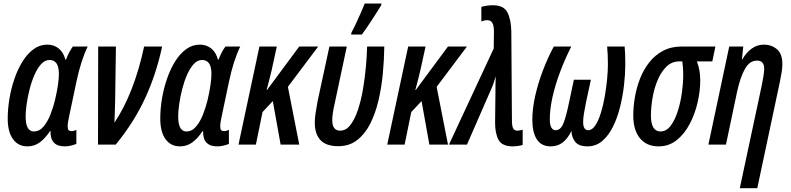

<svg xmlns="http://www.w3.org/2000/svg" viewBox="-20 -796 4353 1057"><path d="M130.9 9.8Q80.1 9.8 51.3 -30.3Q22.5 -70.3 22.5 -143.1Q22.5 -196.3 32 -253.2Q41.5 -310.1 59.8 -363Q78.1 -416 104.5 -458.3Q130.9 -500.5 165 -525.4Q199.2 -550.3 240.2 -550.3Q276.9 -550.3 303.2 -529.1Q329.6 -507.8 339.8 -467.8H343.3Q360.8 -513.2 381.3 -540H462.9Q425.3 -462.9 400.4 -344.7L360.8 -156.7Q356.9 -140.6 354.7 -125.5Q352.5 -110.4 352.5 -99.1Q352.5 -84.5 357.9 -79.3Q363.3 -74.2 373.5 -74.2Q386.7 -74.2 400.4 -81.1V-3.9Q387.2 2 369.4 5.9Q351.6 9.8 339.4 9.8Q302.2 9.8 284.7 -3.9Q267.1 -17.6 262.2 -37.1Q257.3 -56.6 258.3 -74.2H255.4Q228.5 -33.7 198.7 -12Q168.9 9.8 130.9 9.8ZM166 -72.3Q196.8 -72.3 219.5 -99.1Q242.2 -126 257.8 -166Q273.4 -206.1 282.7 -244.6Q304.2 -336.9 304.2 -389.6Q304.2 -465.8 252.4 -465.8Q227.1 -465.8 206.3 -442.9Q185.5 -419.9 169.7 -383.5Q153.8 -347.2 143.1 -304.9Q132.3 -262.7 126.7 -223.1Q121.1 -183.6 121.1 -155.8Q121.1 -72.3 166 -72.3Z M519.5 0 520.5 -540H618.2L613.8 -239.3Q612.8 -209 612.1 -178.5Q611.3 -147.9 609.9 -120.6Q663.6 -200.2 705.1 -306.9Q746.6 -413.6 773.4 -540H872.6Q840.3 -388.2 778.8 -255.1Q717.3 -122.1 617.2 0Z M970.7 9.8Q919.9 9.8 891.1 -30.3Q862.3 -70.3 862.3 -143.1Q862.3 -196.3 871.8 -253.2Q881.3 -310.1 899.7 -363Q918 -416 944.3 -458.3Q970.7 -500.5 1004.9 -525.4Q1039.1 -550.3 1080.1 -550.3Q1116.7 -550.3 1143.1 -529.1Q1169.4 -507.8 1179.7 -467.8H1183.1Q1200.7 -513.2 1221.2 -540H1302.7Q1265.1 -462.9 1240.2 -344.7L1200.7 -156.7Q1196.8 -140.6 1194.6 -125.5Q1192.4 -110.4 1192.4 -99.1Q1192.4 -84.5 1197.8 -79.3Q1203.1 -74.2 1213.4 -74.2Q1226.6 -74.2 1240.2 -81.1V-3.9Q1227.1 2 1209.2 5.9Q1191.4 9.8 1179.2 9.8Q1142.1 9.8 1124.5 -3.9Q1106.9 -17.6 1102.1 -37.1Q1097.2 -56.6 1098.1 -74.2H1095.2Q1068.4 -33.7 1038.6 -12Q1008.8 9.8 970.7 9.8ZM1005.9 -72.3Q1036.6 -72.3 1059.3 -99.1Q1082 -126 1097.7 -166Q1113.3 -206.1 1122.6 -244.6Q1144 -336.9 1144 -389.6Q1144 -465.8 1092.3 -465.8Q1066.9 -465.8 1046.1 -442.9Q1025.4 -419.9 1009.5 -383.5Q993.7 -347.2 982.9 -304.9Q972.2 -262.7 966.6 -223.1Q960.9 -183.6 960.9 -155.8Q960.9 -72.3 1005.9 -72.3Z M1293 0 1408.2 -540H1503.9L1475.6 -410.2Q1469.7 -386.2 1463.1 -359.1Q1456.5 -332 1447.8 -300.8H1450.2L1627.4 -540H1731.9L1564.9 -317.9L1627.4 0H1524.9L1481.9 -239.3L1425.3 -179.2L1388.7 0Z M1842.3 8.8Q1774.9 8.8 1743.9 -25.1Q1712.9 -59.1 1712.9 -120.6Q1712.9 -143.6 1717.5 -174.1Q1722.2 -204.6 1728.5 -239.3L1793.5 -540H1889.2L1822.3 -225.1Q1816.4 -200.2 1812.7 -176.5Q1809.1 -152.8 1809.1 -134.3Q1809.1 -76.7 1852.5 -76.7Q1885.3 -76.7 1909.7 -108.9Q1934.1 -141.1 1951.2 -193.4Q1968.3 -245.6 1978.8 -307.9Q1989.3 -370.1 1994.6 -430.9Q2000 -491.7 2001 -540H2095.7Q2094.7 -466.8 2087.4 -389.6Q2080.1 -312.5 2063.2 -241.5Q2046.4 -170.4 2017.6 -114Q1988.8 -57.6 1945.8 -24.4Q1902.8 8.8 1842.3 8.8ZM1912.6 -606 1915.5 -618.2Q1925.3 -635.7 1939.7 -666.3Q1954.1 -696.8 1967.5 -727.8Q1981 -758.8 1987.8 -776.4H2080.1L2078.1 -766.6Q2070.3 -753.4 2056.6 -731.7Q2043 -710 2027.1 -685.8Q2011.2 -661.6 1996.6 -640.1Q1981.9 -618.7 1972.2 -606Z M2111.8 0 2227.1 -540H2322.8L2294.4 -410.2Q2288.6 -386.2 2282 -359.1Q2275.4 -332 2266.6 -300.8H2269L2446.3 -540H2550.8L2383.8 -317.9L2446.3 0H2343.8L2300.8 -239.3L2244.1 -179.2L2207.5 0Z M2803.2 9.8Q2744.6 9.8 2725.1 -25.1Q2705.6 -60.1 2705.6 -120.6L2707.5 -289.1Q2707.5 -311 2707.8 -332.5Q2708 -354 2709 -376Q2704.1 -359.9 2698.5 -342.3Q2692.9 -324.7 2686 -309.6L2550.8 0H2451.7L2698.2 -529.3L2699.2 -625.5Q2698.7 -658.2 2689.5 -671.6Q2680.2 -685.1 2661.1 -685.1Q2648.4 -685.1 2629.9 -678.2V-758.3Q2641.1 -761.7 2658.9 -764.4Q2676.8 -767.1 2692.4 -767.1Q2752.9 -767.1 2773.2 -728.3Q2793.5 -689.5 2794.9 -623L2798.3 -132.8Q2798.3 -101.6 2805.2 -89.1Q2812 -76.7 2827.6 -76.7Q2840.8 -76.7 2857.4 -82V2Q2846.7 5.4 2830.3 7.6Q2814 9.8 2803.2 9.8Z M3012.2 9.8Q2960.4 9.8 2935.5 -28.6Q2910.6 -66.9 2910.6 -136.7Q2910.6 -198.2 2926.5 -268.6Q2942.4 -338.9 2969.2 -409.2Q2996.1 -479.5 3028.8 -540H3125Q3091.3 -473.6 3064.5 -402.8Q3037.6 -332 3022.2 -264.2Q3006.8 -196.3 3006.8 -137.7Q3006.8 -107.4 3015.6 -93.3Q3024.4 -79.1 3038.6 -79.1Q3065.9 -79.1 3081.1 -115.2Q3096.2 -151.4 3112.3 -230L3139.2 -356.9H3232.9L3205.6 -230Q3198.2 -193.4 3194.3 -168.5Q3190.4 -143.6 3190.4 -125Q3190.4 -79.1 3217.8 -79.1Q3239.7 -79.1 3257.1 -105.2Q3274.4 -131.3 3287.6 -173.6Q3300.8 -215.8 3309.3 -264.9Q3317.9 -314 3322.3 -360.6Q3326.7 -407.2 3326.7 -441.9Q3326.7 -472.7 3325.4 -496.6Q3324.2 -520.5 3322.3 -540H3418.9Q3420.4 -522 3421.4 -497.8Q3422.4 -473.6 3422.4 -440.9Q3422.4 -389.6 3415.5 -329.1Q3408.7 -268.6 3394 -208.7Q3379.4 -148.9 3355 -99.4Q3330.6 -49.8 3295.7 -20Q3260.7 9.8 3213.9 9.8Q3165.5 9.8 3146 -16.1Q3126.5 -42 3126 -75.7Q3106.4 -34.2 3078.4 -12.2Q3050.3 9.8 3012.2 9.8Z M3605.5 9.8Q3540 9.8 3503.2 -34.7Q3466.3 -79.1 3466.3 -159.7Q3466.3 -208.5 3475.3 -261.5Q3484.4 -314.5 3503.9 -364Q3523.4 -413.6 3554.9 -453.4Q3586.4 -493.2 3630.9 -516.6Q3675.3 -540 3734.4 -540H3918.5L3901.4 -458H3816.4Q3824.7 -437 3829.8 -411.6Q3835 -386.2 3835 -353.5Q3835 -295.9 3820.6 -232.7Q3806.2 -169.4 3777.3 -114.3Q3748.5 -59.1 3705.6 -24.7Q3662.6 9.8 3605.5 9.8ZM3616.2 -72.3Q3647.9 -72.3 3671.4 -102.8Q3694.8 -133.3 3710.4 -181.4Q3726.1 -229.5 3733.6 -283.4Q3741.2 -337.4 3741.2 -384.3Q3741.2 -406.7 3739.7 -425.3Q3738.3 -443.8 3736.3 -458H3719.7Q3678.2 -458 3648.7 -429Q3619.1 -399.9 3600.1 -354.2Q3581.1 -308.6 3572.3 -256.8Q3563.5 -205.1 3563.5 -159.7Q3563.5 -72.3 3616.2 -72.3Z M4052.7 240.2 4173.8 -326.7Q4178.2 -351.1 4182.6 -375.2Q4187 -399.4 4187 -418Q4187 -462.4 4147.5 -462.4Q4106.9 -462.4 4080.8 -416.3Q4054.7 -370.1 4037.1 -287.6L3976.6 0H3879.9L3994.6 -540H4071.8L4064.5 -469.7H4066.9Q4088.9 -507.8 4119.1 -529.1Q4149.4 -550.3 4185.1 -550.3Q4226.6 -550.3 4256.8 -525.4Q4287.1 -500.5 4287.1 -442.4Q4287.1 -422.9 4283 -397.5Q4278.8 -372.1 4273.4 -345.7L4148.9 240.2Z"/></svg>

Font: Open Sans Condensed SemiBold
Style: Italic
Weight: 600
Width: 3
Italic angle: -12°
Designer: Monotype Design Team
Foundry: Monotype Imaging Inc.
Version: Version 3.000; ttfautohint (v1.8.4)